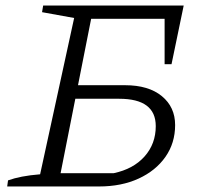

<svg xmlns="http://www.w3.org/2000/svg" viewBox="-20 -674 743 694"><path d="M6 0 9 -22Q31 -30 59.5 -35.5Q88 -41 125 -44L248 -609L132 -630L136 -654H644L600 -442H575V-606H283L315 -634L199 -48H391Q462 -63 502.5 -108.5Q543 -154 543 -218Q543 -317 411 -317H222L230 -366H432Q517 -366 565 -326.5Q613 -287 613 -222Q613 -157 578 -107Q543 -57 481 -28.5Q419 0 338 0Z"/></svg>

Font: Piazzolla 8pt ExtraLight
Style: Italic
Weight: 250
Italic angle: -11.3°
Designer: Juan Pablo del Peral
Foundry: Huerta Tipografica
Version: Version 2.001